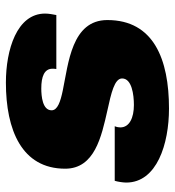

<svg xmlns="http://www.w3.org/2000/svg" viewBox="9 -590 593 651"><g transform="rotate(-90 305.5 -264.5)"><path d="M263 12C430 12 563 -40 563 -197C563 -318 416 -329 325 -348C286 -356 257 -366 257 -386C257 -417 305 -421 331 -421C371 -421 398 -411 398 -383C398 -380 398 -376 397 -370H580C582 -380 585 -396 585 -408C585 -504 462 -541 351 -541C190 -541 59 -487 59 -340C59 -240 168 -217 256 -197C315 -184 365 -173 365 -147C365 -114 310 -107 275 -107C232 -107 199 -122 199 -153C199 -158 200 -165 203 -172H18C15 -163 12 -144 12 -133C12 -29 143 12 263 12Z"/></g></svg>

Font: Archivo Black
Style: Italic
Weight: 900
Italic angle: -10°
Designer: Hector Gatti
Foundry: Omnibus-Type
Version: Version 2.001